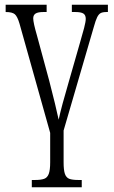

<svg xmlns="http://www.w3.org/2000/svg" viewBox="-20 -556 482 815"><path d="M115 208H128Q154 208 167.5 203Q181 198 187 182Q193 166 193 133V8L63 -455Q54 -486 43 -495.5Q32 -505 4 -505V-536H178V-505H165Q141 -505 131 -498.5Q121 -492 121 -478Q121 -460 137 -405L189 -213Q217 -105 229 -48Q241 -104 272 -209L319 -373Q330 -410 337 -437Q344 -464 344 -476Q344 -492 334 -498.5Q324 -505 299 -505H285V-536H438V-505H433Q416 -505 407.5 -500.5Q399 -496 392.5 -483Q386 -470 378 -441L250 -2V133Q250 166 255.5 182Q261 198 274 203Q287 208 313 208H327V239H115Z"/></svg>

Font: Noto Serif CondLight
Style: Regular
Weight: 300
Width: 3
Designer: Monotype Design Team
Foundry: Monotype Imaging Inc.
Version: Version 1.001